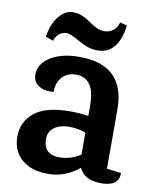

<svg xmlns="http://www.w3.org/2000/svg" viewBox="-82 -773 685 851"><g transform="rotate(10 260.5 -347.5)"><path d="M511 -45Q511 15 433 15Q355 15 332 -37Q269 15 193 15Q117 15 73.5 -22.5Q30 -60 30 -125.5Q30 -191 81 -233Q132 -275 242 -275Q285 -275 324 -269V-313Q324 -382 301.5 -411Q279 -440 240 -440Q201 -440 177.5 -415Q154 -390 154 -347Q114 -343 87.5 -359.5Q61 -376 61 -410Q61 -458 111 -489Q161 -520 240 -520Q446 -520 446 -320V-53ZM324 -194Q288 -207 248.5 -207Q209 -207 183 -188.5Q157 -170 157 -136Q157 -66 229 -66Q280 -66 324 -95ZM312 -562Q272 -562 228 -588Q184 -614 166 -614Q148 -614 133 -602Q118 -590 112 -570L78 -582Q86 -639 114 -674.5Q142 -710 179 -710Q216 -710 257.5 -680.5Q299 -651 325 -651Q351 -651 368.5 -665Q386 -679 391 -702L423 -693Q406 -562 312 -562Z"/></g></svg>

Font: Karma
Style: Bold
Weight: 700
Designer: Joana Correia
Foundry: Indian Type Foundry
Version: Version 1.202;PS 1.0;hotconv 1.0.78;makeotf.lib2.5.61930; tt